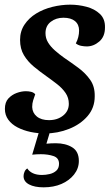

<svg xmlns="http://www.w3.org/2000/svg" viewBox="-20 -550 481 823"><path d="M173 22Q141 22 110.5 15.5Q80 9 55 -4Q30 -17 15.5 -37Q1 -57 1 -83Q1 -112 16 -128Q31 -144 51.5 -151.5Q72 -159 91 -159Q102 -159 113 -156.5Q124 -154 131 -146Q126 -132 122 -119.5Q118 -107 118 -91Q119 -66 138 -50.5Q157 -35 190 -35Q226 -35 250.5 -54.5Q275 -74 275 -105Q275 -131 261 -151.5Q247 -172 224.5 -189.5Q202 -207 178 -224Q151 -243 125 -264.5Q99 -286 82.5 -313.5Q66 -341 66 -379Q66 -416 85 -444.5Q104 -473 135 -492Q166 -511 204.5 -520.5Q243 -530 281 -530Q316 -530 350.5 -521Q385 -512 408 -490.5Q431 -469 430 -432Q430 -393 405.5 -372Q381 -351 352 -351Q341 -351 328 -353.5Q315 -356 305 -364Q312 -377 315.5 -391Q319 -405 319 -419Q319 -445 301.5 -459.5Q284 -474 252 -474Q220 -474 197.5 -456.5Q175 -439 175 -408Q175 -386 186 -368Q197 -350 215 -334Q233 -318 254 -303Q285 -282 315.5 -259.5Q346 -237 366.5 -208Q387 -179 386 -137Q386 -88 355.5 -52.5Q325 -17 276 2.5Q227 22 173 22ZM167 253Q128 253 104.5 240.5Q81 228 81 205Q81 196 85 186.5Q89 177 97 172Q105 185 121 192.5Q137 200 160 200Q176 200 193 196Q210 192 221.5 181.5Q233 171 233 152Q233 127 209.5 119Q186 111 155 111Q145 111 136.5 111.5Q128 112 118 113L155 -11H202L179 66Q187 65 198.5 64.5Q210 64 219 64Q261 64 289.5 81.5Q318 99 318 140Q318 172 297.5 198Q277 224 243.5 238.5Q210 253 167 253Z"/></svg>

Font: Sansita Swashed Light
Style: Regular
Weight: 400
Version: Version 1.003